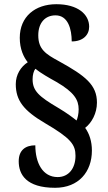

<svg xmlns="http://www.w3.org/2000/svg" viewBox="-20 -780 514 913"><path d="M242 113C354 113 417 37 417 -64C417 -108 405 -144 385 -172C416 -196 441 -241 441 -292C441 -376 387 -419 260 -489C197 -523 162 -546 162 -612C162 -672 195 -707 244 -707C304 -707 321 -641 321 -583C375 -583 404 -614 404 -653C404 -712 350 -760 248 -760C147 -760 74 -701 74 -600C74 -547 92 -509 112 -484C79 -463 55 -425 55 -380C55 -302 93 -254 193 -195C318 -122 339 -92 339 -39C339 20 307 62 254 62C183 62 148 -5 148 -89C100 -89 69 -65 69 -13C69 49 104 113 242 113ZM344 -207C325 -222 299 -242 257 -267C165 -321 135 -348 135 -403C135 -424 140 -442 148 -453C176 -431 211 -411 249 -390C333 -341 354 -305 354 -260C354 -238 349 -218 344 -207Z"/></svg>

Font: Noto Serif Myanmar Condensed
Style: Bold
Weight: 700
Width: 3
Designer: Ben Mitchell and the Monotype Design Team
Foundry: Monotype Imaging Inc.
Version: Version 2.106